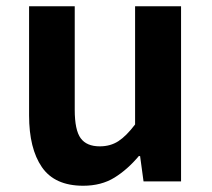

<svg xmlns="http://www.w3.org/2000/svg" viewBox="-20 -580 677 614"><path d="M246 14Q155 14 114 -45.5Q73 -105 73 -211V-560H219V-229Q219 -164 238 -138Q257 -112 299 -112Q333 -112 358.5 -128.5Q384 -145 412 -182V-560H559V0H439L428 -81H424Q388 -38 346 -12Q304 14 246 14Z"/></svg>

Font: Noto Sans KR
Style: Bold
Weight: 700
Designer: Ryoko NISHIZUKA  (kana, bopomofo & ideographs); Paul D. Hunt (Latin, Greek & Cyrillic); Sandoll Communications , Soo-you
Foundry: Adobe
Version: Version 2.004-H2;hotconv 1.0.118;makeotfexe 2.5.65603